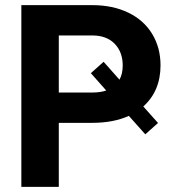

<svg xmlns="http://www.w3.org/2000/svg" viewBox="-20 -731 669 751"><path d="M447.3 -419.4Q460 -441.9 460 -474.6Q460 -526.9 429.2 -559.1Q398.4 -591.3 344.2 -592.3H210V-369.1H340.8Q373 -369.1 395.5 -377L335.4 -444.8L385.3 -489.3ZM210 -250.5V0H63.5V-710.9H340.8Q420.9 -710.9 481.7 -681.6Q542.5 -652.3 575.2 -598.4Q607.9 -544.4 607.9 -475.6Q607.9 -375 540.5 -314.5L598.1 -250L548.3 -205.6L483.9 -277.8Q423.8 -250.5 340.8 -250.5Z"/></svg>

Font: MAUL Bold
Style: Bold
Weight: 700
Designer: MAUL
Version: Version 1.0; 2020; ttfautohint (v1.8.3)